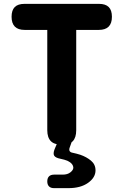

<svg xmlns="http://www.w3.org/2000/svg" viewBox="-20 -750 640 995"><path d="M225 -595H108Q74 -595 57 -612Q40 -629 40 -663Q40 -697 56.5 -713.5Q73 -730 107 -730H493Q527 -730 543.5 -713.5Q560 -697 560 -663Q560 -629 543 -612Q526 -595 492 -595H375V-75Q375 -37 357 -18Q354 -16 351 -13L341 15Q337 26 341 33Q345 40 358 42Q377 46 396 52Q428 63 451.5 82.5Q475 102 475 133Q475 170 436.5 197.5Q398 225 335 225H260Q243 225 234 216Q225 207 225 190Q225 173 234 164Q243 155 260 155H305Q330 155 345 143Q360 131 360 119Q359 97 329 83Q314 77 294 73Q268 68 261 57Q254 46 263 23L274 -3Q255 -7 244 -18Q225 -37 225 -75Z"/></svg>

Font: Maple Mono ExtraBold
Style: Regular
Weight: 800
Monospace: yes
Designer: subframe7536
Version: Version 7.000